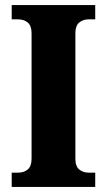

<svg xmlns="http://www.w3.org/2000/svg" viewBox="-20 -734 420 754"><path d="M26 0V-56H51Q74 -56 89 -68.5Q104 -81 104 -111V-603Q104 -633 89 -645.5Q74 -658 51 -658H26V-714H354V-658H328Q306 -658 291 -645.5Q276 -633 276 -603V-111Q276 -81 291 -68.5Q306 -56 328 -56H354V0Z"/></svg>

Font: Noto Serif SemiCondensed ExtraBold
Style: Regular
Weight: 800
Width: 4
Designer: Monotype Design Team
Foundry: Monotype Imaging Inc.
Version: Version 2.015